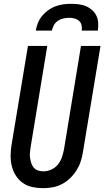

<svg xmlns="http://www.w3.org/2000/svg" viewBox="-20 -975 545 1003"><path d="M205 8Q176 8 148.5 2Q121 -4 99 -19.5Q77 -35 62.5 -58Q48 -81 41.5 -108Q35 -135 35.5 -164Q36 -193 41 -222L126 -735H227L140 -207Q138 -193 136.5 -178.5Q135 -164 137 -150Q139 -136 143.5 -122.5Q148 -109 156.5 -99Q165 -89 178.5 -84.5Q192 -80 207 -80Q227 -80 247.5 -89Q268 -98 282 -115Q296 -132 303 -152.5Q310 -173 314 -193L403 -735H505L413 -179Q409 -154 401 -130Q393 -106 379 -84Q365 -62 345.5 -43.5Q326 -25 303 -13Q280 -1 255 3.5Q230 8 205 8ZM167 -815Q170 -835 178 -855Q186 -875 200 -892Q214 -909 232 -922Q250 -935 270.5 -942.5Q291 -950 311.5 -952.5Q332 -955 352 -955Q372 -955 392 -952.5Q412 -950 429.5 -942.5Q447 -935 461.5 -922Q476 -909 484 -892Q492 -875 493 -855Q494 -835 491 -815H407Q409 -830 406 -843.5Q403 -857 393 -866Q383 -875 369 -878.5Q355 -882 340 -882Q326 -882 310.5 -878.5Q295 -875 282 -866Q269 -857 261.5 -843.5Q254 -830 251 -815Z"/></svg>

Font: Iosevka SS04 Semibold
Style: Italic
Weight: 600
Italic angle: -9°
Monospace: yes
Designer: Belleve Invis
Foundry: Belleve Invis
Version: Version 19.0.0; ttfautohint (v1.8.4)